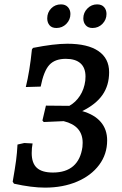

<svg xmlns="http://www.w3.org/2000/svg" viewBox="-20 -846 559 878"><path d="M44 -6 38 -15Q49 -78 53.5 -112Q58 -146 60 -185L91 -192L129 -190Q125 -169 125 -146Q125 -100 148.5 -78.5Q172 -57 222 -57Q281 -57 315 -86.5Q349 -116 357 -174Q358 -180 358 -193Q358 -271 271 -292L180 -288L174 -295L190 -363L297 -362Q326 -378 345.5 -408Q365 -438 370 -477Q371 -484 371 -496Q371 -536 348 -556.5Q325 -577 281 -577Q231 -577 205.5 -549Q180 -521 166 -450L98 -448Q116 -521 126 -620L131 -627Q227 -646 288 -646Q381 -646 430 -612.5Q479 -579 479 -516Q479 -456 449 -412.5Q419 -369 356 -338Q412 -322 441 -288Q470 -254 470 -204Q470 -141 433.5 -92Q397 -43 332.5 -15.5Q268 12 186 12Q125 12 44 -6ZM196 -762Q196 -789 214 -807.5Q232 -826 259 -826Q279 -826 290.5 -813.5Q302 -801 302 -782Q302 -756 283.5 -737Q265 -718 238 -718Q217 -718 206.5 -730.5Q196 -743 196 -762ZM361 -762Q361 -788 379.5 -807Q398 -826 424 -826Q445 -826 456 -813.5Q467 -801 467 -782Q467 -756 448.5 -737Q430 -718 403 -718Q383 -718 372 -730.5Q361 -743 361 -762Z"/></svg>

Font: Alegreya Medium
Style: Italic
Weight: 500
Italic angle: -7°
Designer: Juan Pablo del Peral
Foundry: Huerta Tipografica
Version: Version 2.008; ttfautohint (v1.8)